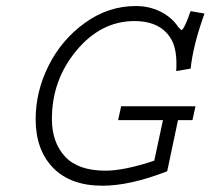

<svg xmlns="http://www.w3.org/2000/svg" viewBox="-20 -586 684 623"><path d="M373 -241.2H614.3L604.5 -196.3H557.6L522.5 -30.3Q402.3 16.6 312.5 16.6Q209 16.6 152.3 -41.5Q95.7 -99.6 95.7 -199.2Q95.7 -289.1 137.7 -373Q179.7 -457 255.4 -511.7Q331.1 -566.4 420.9 -566.4Q464.8 -566.4 501.5 -547.9Q538.1 -529.3 558.6 -498L568.4 -488.3Q571.3 -488.3 575.2 -494.6Q579.1 -501 583 -509.8Q586.9 -518.6 590.3 -527.3Q593.8 -536.1 595.7 -543L598.6 -549.8L643.6 -542Q606.4 -439.5 598.6 -363.3L551.8 -355.5Q555.7 -419.9 538.1 -454.1Q504.9 -517.6 416 -517.6Q307.6 -517.6 228 -421.9Q148.4 -326.2 148.4 -200.2Q148.4 -124 190.9 -78.1Q233.4 -32.2 322.3 -32.2Q382.8 -32.2 480.5 -64.5L508.8 -196.3H363.3Z"/></svg>

Font: Thabit-Oblique
Style: Oblique
Weight: 500
Designer: Regenerated by Nadim Shaikli
Foundry: MAK Alagha
Version: 0.01